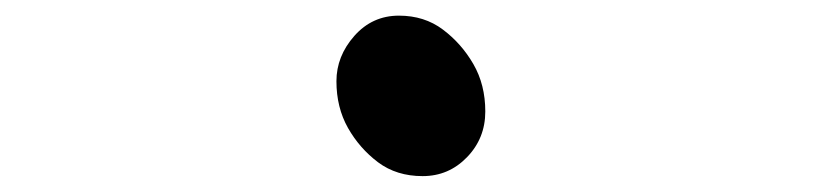

<svg xmlns="http://www.w3.org/2000/svg" viewBox="-20 -491 1040 243"><path d="M405.8 -388.2Q405.8 -419.9 428.5 -445.6Q451.2 -471.2 484.9 -471.2Q517.1 -471.2 540.5 -453.6Q564 -436 579.1 -409.9Q594.2 -383.8 594.2 -349.9Q594.2 -315.9 571 -292Q547.9 -268.1 514.9 -268.1Q481.9 -268.1 458.5 -285.6Q435.1 -303.2 420.4 -329.1Q405.8 -355 405.8 -388.2Z"/></svg>

Font: LXGW WenKai Screen
Style: Regular
Weight: 400
Designer: LXGW / Fontworks Inc.
Foundry: LXGW / Fontworks Inc.
Version: Version 1.510;January 18,2025